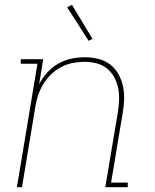

<svg xmlns="http://www.w3.org/2000/svg" viewBox="-20 -775 640 795"><path d="M50 0 135 -511H66V-530H159L142 -426Q155 -452 175.5 -474.5Q196 -497 221.5 -511.5Q247 -526 275 -532Q303 -538 331 -538Q359 -538 386 -531.5Q413 -525 434.5 -509Q456 -493 469.5 -469.5Q483 -446 489 -419Q495 -392 494 -363.5Q493 -335 488 -307L440 -19H509V0H416L468 -310Q472 -335 473 -361Q474 -387 469 -411Q464 -435 452.5 -456Q441 -477 422 -492Q403 -507 379 -513Q355 -519 329 -519Q305 -519 280 -514Q255 -509 232.5 -497Q210 -485 191 -466.5Q172 -448 158.5 -425.5Q145 -403 137.5 -379.5Q130 -356 126 -331L71 0ZM347 -606 258 -745 278 -755 363 -614Z"/></svg>

Font: Iosevka Curly Slab ThEx
Style: Italic
Weight: 100
Width: 7
Italic angle: -9°
Monospace: yes
Designer: Belleve Invis
Foundry: Belleve Invis
Version: Version 11.1.0; ttfautohint (v1.8.3)